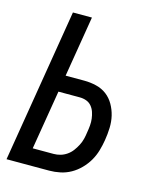

<svg xmlns="http://www.w3.org/2000/svg" viewBox="-111 -812 722 888"><g transform="rotate(15 250.0 -367.5)"><path d="M6 0 127 -735H218L170 -444H259Q289 -444 317.5 -437Q346 -430 367.5 -413.5Q389 -397 403 -372.5Q417 -348 423.5 -320.5Q430 -293 429 -263Q428 -233 423 -203Q419 -178 411.5 -152Q404 -126 390.5 -102.5Q377 -79 357 -58.5Q337 -38 313 -24.5Q289 -11 262.5 -5.5Q236 0 210 0ZM110 -80H210Q226 -80 242 -84.5Q258 -89 272.5 -99Q287 -109 297.5 -123Q308 -137 316 -152.5Q324 -168 328 -184Q332 -200 334 -216Q337 -233 338.5 -250Q340 -267 338 -283Q336 -299 331 -314Q326 -329 316 -341Q306 -353 291 -358.5Q276 -364 259 -364H157Z"/></g></svg>

Font: Iosevka Term Curly Medium
Style: Italic
Weight: 500
Italic angle: -9°
Designer: Belleve Invis
Foundry: Belleve Invis
Version: Version 32.3.0